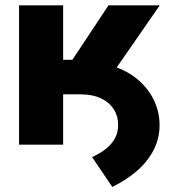

<svg xmlns="http://www.w3.org/2000/svg" viewBox="-20 -556 669 738"><path d="M129.9 -193.4V-317.4H305.2Q373 -317.4 426.5 -297.6Q480 -277.8 517.3 -243.4Q554.7 -209 574 -165.8Q593.3 -122.6 593.3 -75.2Q593.3 -22.9 570.1 21.5Q546.9 65.9 506.1 101.1Q465.3 136.2 411.6 162.6L334 47.9Q366.7 32.7 388.9 14.6Q411.1 -3.4 422.6 -25.9Q434.1 -48.3 434.1 -75.7Q434.1 -109.9 417 -136.5Q399.9 -163.1 367.7 -178.2Q335.4 -193.4 290 -193.4ZM53.2 0V-535.6H222.7V-326.2H258.3L397 -535.6H594.2L356.9 -193.4H222.7V0Z"/></svg>

Font: Inter 20pt ExtraBold
Style: Regular
Weight: 800
Version: Version 4.001;git-66647c0bb